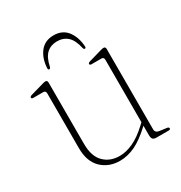

<svg xmlns="http://www.w3.org/2000/svg" viewBox="-143 -680 745 791"><g transform="rotate(-30 229.5 -284.5)"><path d="M81 -122V-383Q81 -395.5 69 -395.5H22Q13.5 -395.5 13.5 -401.5Q13.5 -406 22 -409L83.5 -426.5Q93.5 -429.5 98.5 -429.5Q108 -429.5 108 -418.5V-127Q108 -67.5 137 -38.8Q166 -10 211.5 -10Q241.5 -10 275.2 -25.2Q309 -40.5 347.5 -76.5L357.5 -86V-383Q357.5 -395.5 346 -395.5H299Q290.5 -395.5 290.5 -401.5Q290.5 -406 299 -409L360 -426.5Q370 -429.5 375 -429.5Q384.5 -429.5 384.5 -418.5V-36.5Q384.5 -20 403.5 -17.5L437 -13Q446 -12 446 -5.5Q446 0 437.5 0H379Q367.5 0 362.5 -5.5Q357.5 -11 357.5 -25V-69.5L354.5 -66.5Q311.5 -26.5 275.2 -9.2Q239 8 202.5 8Q150 8 115.5 -25.2Q81 -58.5 81 -122ZM222.5 -548.5Q193 -548.5 173.2 -530.8Q153.5 -513 145 -472Q143 -464.5 138 -464.5Q132 -464.5 132.5 -472.5Q135 -518.5 158 -547.8Q181 -577 222.5 -577Q264 -577 286.8 -547.8Q309.5 -518.5 312.5 -472.5Q312.5 -464.5 307 -464.5Q302.5 -464.5 300.5 -472Q291.5 -513 271.8 -530.8Q252 -548.5 222.5 -548.5Z"/></g></svg>

Font: Fraunces 144pt S050 Thin
Style: Regular
Weight: 100
Version: Version 1.000; ttfautohint (v1.8.3)